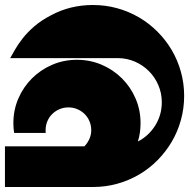

<svg xmlns="http://www.w3.org/2000/svg" viewBox="-31 -748 757 768"><path d="M306.6 -162.6Q318.8 -175.3 326.4 -191.9Q334 -208.5 334 -227.1Q334 -246.1 326.9 -262.9Q319.8 -279.8 307.4 -292Q294.9 -304.2 278.3 -311.3Q261.7 -318.4 242.7 -318.4Q223.6 -318.4 207 -311.3Q190.4 -304.2 178 -292Q165.5 -279.8 158.4 -262.9Q151.4 -246.1 151.4 -227.1Q151.4 -224.6 151.4 -221.9Q151.4 -219.2 151.9 -216.3H25.4Q22.5 -235.8 22.5 -255.4Q22.5 -308.1 42.5 -354.2Q62.5 -400.4 97.2 -434.8Q131.8 -469.2 178 -489Q224.1 -508.8 276.9 -508.8Q329.6 -508.8 375.7 -489Q421.9 -469.2 456.5 -434.8Q491.2 -400.4 511.2 -354.2Q531.2 -308.1 531.2 -255.4Q531.2 -215.8 520.5 -182.1Q542 -192.9 559.6 -209.2Q577.1 -225.6 589.8 -245.8Q602.5 -266.1 609.4 -289.6Q616.2 -313 616.2 -338.9Q616.2 -375 602.5 -407Q588.9 -439 564.9 -463.1Q541 -487.3 509.3 -501.2Q477.5 -515.1 440.9 -515.6H439.5H438.5H437.5H9.8Q17.6 -529.3 29.5 -550.3Q41.5 -571.3 60.1 -595Q78.6 -618.7 106.2 -642.6Q133.8 -666.5 173.3 -687Q211.4 -707.5 253.4 -717.8Q295.4 -728 340.8 -728Q391.1 -728 437.7 -715.1Q484.4 -702.1 524.9 -678.5Q565.4 -654.8 598.6 -621.6Q631.8 -588.4 655.8 -547.9Q679.7 -507.3 692.6 -460.9Q705.6 -414.6 705.6 -364.7Q705.6 -314.5 692.6 -267.8Q679.7 -221.2 655.8 -180.7Q631.8 -140.1 598.6 -106.7Q565.4 -73.2 524.9 -49.6Q484.4 -25.9 437.7 -12.9Q391.1 0 340.8 0V-1V0H-11.2V-162.6Z"/></svg>

Font: DimaBanoo
Style: Bold
Weight: 800
Designer: R.Balvardi
Foundry: R.Balvardi
Version: Version 1.0.0-alpha3